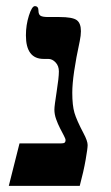

<svg xmlns="http://www.w3.org/2000/svg" viewBox="-20 -609 365 629"><path d="M267.1 -133.8Q267.1 -123 260.5 -85.2Q253.9 -47.4 241.2 0H8.8L43.9 -139.2H179.2Q189 -139.2 191.9 -141.8Q194.8 -144.5 194.8 -149.9Q194.8 -154.3 189.2 -164.8Q183.6 -175.3 176.5 -189.2Q169.4 -203.1 163.8 -218.8Q158.2 -234.4 158.2 -250Q158.2 -261.7 165.5 -308.1Q172.9 -354.5 172.9 -375Q172.9 -393.1 162.1 -404.5Q151.4 -416 138.2 -416H123Q64.9 -416 64.9 -493.2Q64.9 -526.9 74.7 -557.9Q84.5 -588.9 94.2 -588.9Q106 -588.9 106 -574.2Q106 -562 112.5 -557.6Q119.1 -553.2 138.2 -553.2H174.8Q217.3 -553.2 231.2 -543.2Q245.1 -533.2 245.1 -506.8Q245.1 -493.2 241.2 -474.1Q216.8 -361.3 216.8 -305.2Q216.8 -263.7 223.9 -239.5Q231 -215.3 253.9 -171.9Q267.1 -147 267.1 -133.8Z"/></svg>

Font: Liberation Serif
Style: Bold
Weight: 700
Designer: Steve Matteson
Foundry: Ascender Corporation
Version: Version 2.1.5